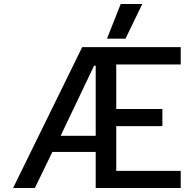

<svg xmlns="http://www.w3.org/2000/svg" viewBox="-20 -933 962 953"><path d="M579 -913H686L603 -741H511ZM388 -699H877V-613H557V-392H786V-307H557V-85H877V0H455V-179H240L153 0H45ZM455 -259V-607H447L281 -259Z"/></svg>

Font: Prompt
Style: Regular
Weight: 400
Designer: Katatrad Team
Foundry: CadsonDemak
Version: Version 1.001